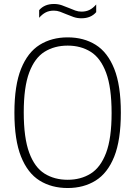

<svg xmlns="http://www.w3.org/2000/svg" viewBox="-20 -937 680 966"><path d="M320.5 9Q239.5 9 179.2 -28.5Q119 -66 85.8 -149.2Q52.5 -232.5 52.5 -370Q52.5 -507.5 86 -590.8Q119.5 -674 179.8 -711.5Q240 -749 320.5 -749Q401.5 -749 461.5 -711.5Q521.5 -674 554.8 -590.8Q588 -507.5 588 -370Q588 -232.5 554.8 -149.2Q521.5 -66 461.2 -28.5Q401 9 320.5 9ZM320.5 -32.5Q386.5 -32.5 436.2 -63.5Q486 -94.5 513.8 -167.8Q541.5 -241 541.5 -368Q541.5 -497 513.8 -571.2Q486 -645.5 436.2 -676.5Q386.5 -707.5 320.5 -707.5Q254 -707.5 204.2 -676.5Q154.5 -645.5 127 -572.2Q99.5 -499 99.5 -372Q99.5 -243 127 -168.8Q154.5 -94.5 204.2 -63.5Q254 -32.5 320.5 -32.5ZM389.5 -845Q368.5 -845 349.8 -851.5Q331 -858 313.5 -865.5Q297.5 -872.5 282.2 -878Q267 -883.5 251 -883.5Q227.5 -883.5 210 -874.5Q192.5 -865.5 177 -847.5V-886Q204 -917 251.5 -917Q272.5 -917 291.2 -910.5Q310 -904 327.5 -896.5Q343.5 -889.5 358.8 -884Q374 -878.5 390 -878.5Q413.5 -878.5 431 -887.5Q448.5 -896.5 464 -914.5V-876Q437.5 -845 389.5 -845Z"/></svg>

Font: Encode Sans SemiCondensed SemiCondensed ExtraLight
Style: Regular
Weight: 200
Width: 4
Designer: Multiple Designers
Foundry: Impallari Type
Version: Version 3.000; ttfautohint (v1.8.3) -l 8 -r 50 -G 200 -x 14 